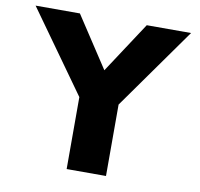

<svg xmlns="http://www.w3.org/2000/svg" viewBox="-80 -807 928 892"><g transform="rotate(10 384.0 -361.5)"><path d="M291 0V-339.4L17.1 -722.7H226.1L383.8 -482.4L541.5 -722.7H750.5L476.6 -336.9V0Z"/></g></svg>

Font: Giphurs Black
Style: Regular
Weight: 900
Version: Version 0.920; ttfautohint (v1.8.4.7-5d5b)